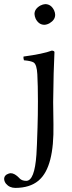

<svg xmlns="http://www.w3.org/2000/svg" viewBox="-68 -667 347 930"><path d="M99.1 -599.1Q99.1 -624 127.4 -640.1Q140.1 -646.5 150.9 -647Q179.7 -647 194.3 -616.2Q199.2 -605 199.2 -595.2Q199.2 -570.8 172.4 -554.7Q159.7 -547.4 147 -546.9Q120.1 -546.9 105 -575.7Q99.6 -587.9 99.1 -599.1ZM112.8 -307.1Q110.4 -354 95.2 -364.3Q82.5 -372.1 47.9 -375Q44.4 -387.2 45.9 -393.1Q140.6 -405.8 183.1 -421.9Q194.8 -420.9 195.8 -415Q195.8 -413.6 191.9 -311Q189.5 -213.4 189.5 -172.9Q189.5 -137.7 190.9 -64Q194.8 140.6 121.6 205.1Q118.7 207.5 117.2 209Q76.2 242.7 6.8 243.2Q-22 243.2 -39.1 222.7Q-47.4 211.9 -47.9 200.2Q-47.9 180.7 -24.4 173.3Q-19.5 171.9 -16.1 171.9Q2.9 171.9 25.9 195.8Q27.3 197.3 27.8 198.2Q39.6 209 59.1 209Q99.6 209 108.4 82Q110.8 48.8 113.8 -49.8Q115.7 -106.9 115.7 -176.8Q115.7 -252.9 112.8 -307.1Z"/></svg>

Font: Linux Libertine Display O
Style: Regular
Weight: 400
Designer: Philipp H. Poll
Foundry: Philipp H. Poll
Version: Version 5.0.9